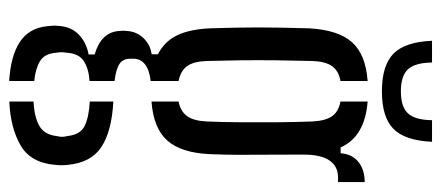

<svg xmlns="http://www.w3.org/2000/svg" viewBox="-288 -496 950 413"><g transform="rotate(90 186.5 -290.0)"><path d="M154.8 164.8Q100.5 161.5 70.6 141.7Q40.7 121.8 36.9 83.2Q36.1 77 35.8 71.2Q35.4 65.4 36.1 59.5Q37.7 31.5 54.8 15.1Q71.8 -1.3 97.6 -6.1V-19.1Q50 -33 47.2 -71.2Q46.5 -77.6 46.5 -80.7Q46.5 -83.7 47.2 -89.4Q48.6 -109.7 62.7 -124.3Q76.8 -139 97.2 -141.7V-155.3Q69.9 -168.9 56.6 -196.2Q43.4 -223.5 41.4 -267.4Q40.5 -298.6 40 -323.2Q39.5 -347.8 39.5 -371Q39.5 -394.1 40 -420.1Q40.5 -446.1 41.4 -480.1Q44.8 -542.5 71 -572.3Q97.2 -602.2 154.8 -606.3V-547.9Q133 -544.1 122.9 -529.9Q112.7 -515.7 111.7 -487.3Q110.7 -448.8 110.2 -409.7Q109.8 -370.5 110.2 -332.7Q110.7 -295 111.7 -260.2Q112.7 -231.7 122.9 -217.8Q133.2 -203.8 154.8 -199.6V-139.6Q130.5 -136.8 118.6 -127.2Q106.8 -117.6 106.8 -102.4Q106.8 -100.7 106.8 -99.3Q106.8 -98 106.8 -96.2Q106.8 -80.3 117.5 -72.8Q128.2 -65.2 154.8 -61.9V-8.1Q128.7 -6.5 112.1 4.1Q95.5 14.7 93.9 41.2Q92.9 46.8 92.9 52.1Q92.9 57.5 93.9 63.2Q95.5 88.6 112.3 98.6Q129 108.5 154.8 110.8ZM198.9 164.5V112.3Q231.3 110.9 250.8 100.2Q270.3 89.5 273.3 61.8Q274.9 56.1 274.8 50.6Q274.7 45.2 273.1 39.5Q270.2 11.3 250.9 2.2Q231.7 -6.9 198.9 -8.6V-59.3Q262.8 -55.9 296.6 -33.6Q330.4 -11.4 335.1 38.5Q335.8 44.1 335.9 51.1Q336 58.1 335.1 66.3Q330.5 118.8 292.9 140.4Q255.4 162 198.9 164.5ZM198.9 -141.4V-199.6Q220 -203.8 230.2 -217.8Q240.4 -231.7 241.8 -260.2Q243.2 -295 243.5 -332.7Q243.7 -370.5 243.5 -409.7Q243.2 -448.8 241.8 -487.3Q240.4 -515.7 230.4 -529.8Q220.4 -544 198.9 -547.8V-606.3Q274.6 -600.3 297.6 -548.2H310.2Q311.9 -572.8 328.6 -586.3Q345.2 -599.9 372.1 -600V-542.6H361.9Q338.5 -542.6 325.8 -524.4Q313.1 -506.1 313.1 -469.2V-443.8Q313.1 -409.1 313.3 -382.3Q313.6 -355.5 313.5 -328.9Q313.5 -302.2 312.1 -267.4Q309.4 -205.6 283 -175.6Q256.7 -145.6 198.9 -141.4ZM177 -637Q121.2 -637 95.9 -661.9Q70.7 -686.8 68.2 -744.8H115Q115.4 -708.6 129.5 -693.2Q143.6 -677.8 177 -677.8Q210.4 -677.8 224.5 -693.2Q238.6 -708.6 239 -744.8H285.5Q282.9 -686.8 257.8 -661.9Q232.8 -637 177 -637Z"/></g></svg>

Font: Big Shoulders Stencil Thin
Style: Regular
Weight: 100
Designer: Patric King
Foundry: XO Type Co
Version: Version 2.001